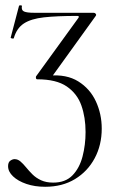

<svg xmlns="http://www.w3.org/2000/svg" viewBox="-20 -435 444 736"><path d="M153 281Q113 281 81 270Q49 259 30 241Q11 223 11 202Q11 187 19.5 181Q28 175 36 175Q48 175 58.5 184Q69 193 80 206.5Q91 220 104.5 233.5Q118 247 137.5 256Q157 265 184 265Q231 265 258 237Q285 209 296.5 164.5Q308 120 308 71Q308 15 292 -30.5Q276 -76 236 -103.5Q196 -131 123 -131Q119 -131 118 -135Q117 -139 118 -142L281 -367Q285 -374 276 -374Q198 -374 148.5 -368.5Q99 -363 71.5 -345Q44 -327 33 -289Q32 -286 26 -287.5Q20 -289 21 -291L53 -413Q54 -415 59.5 -414.5Q65 -414 64 -412Q61 -396 72 -391Q83 -386 111 -386Q146 -386 207.5 -386Q269 -386 339 -386Q344 -386 347 -382Q350 -378 347 -374L177 -138L168 -145Q235 -151 280 -123Q325 -95 347.5 -46.5Q370 2 370 58Q370 121 343 171.5Q316 222 267.5 251.5Q219 281 153 281Z"/></svg>

Font: Cormorant Infant Light
Style: Regular
Weight: 300
Designer: Christian Thalmann (Catharsis Fonts)
Foundry: Catharsis Fonts
Version: Version 4.001